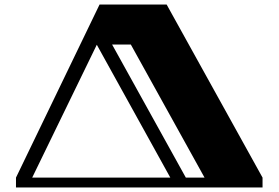

<svg xmlns="http://www.w3.org/2000/svg" viewBox="-20 -821 1220 841"><path d="M50 0V-43L416 -801H710L1130 -43V0ZM794 -43H876L553 -626H471ZM121 -43H726L404 -625Z"/></svg>

Font: Diplomata
Style: Regular
Weight: 400
Designer: Eduardo Rodriguez Tunni
Foundry: Eduardo Rodriguez Tunni
Version: Version 1.002; ttfautohint (v1.8.4.7-5d5b);gftools[0.9.23]